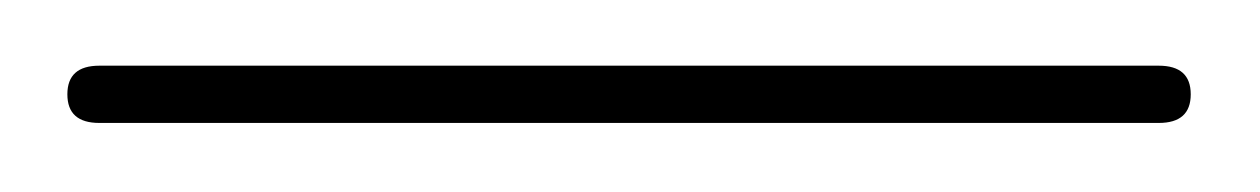

<svg xmlns="http://www.w3.org/2000/svg" viewBox="-20 120 374 57"><path d="M0 148Q0 139.5 9.5 139.5H324Q333.5 139.5 333.5 148Q333.5 156.5 324 156.5H9.5Q0 156.5 0 148Z"/></svg>

Font: Fraunces 144pt S000
Style: Regular
Weight: 400
Version: Version 1.000; ttfautohint (v1.8.3)